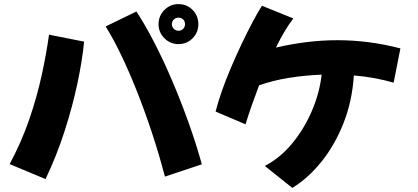

<svg xmlns="http://www.w3.org/2000/svg" viewBox="-20 -854 2040 936"><path d="M850 -639Q810 -639 781.5 -667.5Q753 -696 753 -736Q753 -777 781.5 -805.5Q810 -834 850 -834Q891 -834 919 -805.5Q947 -777 947 -736Q947 -696 919 -667.5Q891 -639 850 -639ZM784 7Q756 -100 721 -206Q686 -312 647.5 -409Q609 -506 570 -587Q531 -668 495 -725L645 -798Q687 -734 731.5 -648Q776 -562 818.5 -462.5Q861 -363 898.5 -258.5Q936 -154 964 -53ZM850 -704Q864 -704 873 -713.5Q882 -723 882 -736Q882 -750 873 -759Q864 -768 850 -768Q837 -768 827.5 -759Q818 -750 818 -736Q818 -723 827.5 -713.5Q837 -704 850 -704ZM202 19 27 -54Q85 -162 122.5 -271.5Q160 -381 183 -486Q206 -591 219 -685L390 -651Q381 -558 357 -445.5Q333 -333 294.5 -213.5Q256 -94 202 19Z M1177 -248 1031 -310Q1042 -354 1061.5 -410Q1081 -466 1106.5 -525.5Q1132 -585 1159 -642Q1186 -699 1211.5 -747Q1237 -795 1257 -826L1410 -764Q1391 -740 1369 -703.5Q1347 -667 1325 -622Q1398 -639 1473 -648.5Q1548 -658 1625 -658Q1779 -658 1932 -618L1899 -451Q1854 -464 1805.5 -473Q1757 -482 1705 -486Q1697 -361 1654.5 -253.5Q1612 -146 1546.5 -65Q1481 16 1405 62L1271 -45Q1346 -84 1404.5 -155Q1463 -226 1500.5 -313.5Q1538 -401 1548 -490Q1467 -487 1389 -474.5Q1311 -462 1243 -438Q1224 -388 1207 -339.5Q1190 -291 1177 -248Z"/></svg>

Font: Mochiy Pop One
Style: Regular
Weight: 400
Designer: FONTDASU
Foundry: FONTDASU / Google Inc. / Adobe
Version: Version 2.000